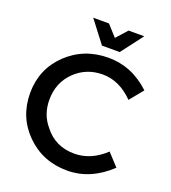

<svg xmlns="http://www.w3.org/2000/svg" viewBox="-160 -1019 1017 1145"><g transform="rotate(20 348.5 -447.0)"><path d="M398 8.5Q243.5 8.5 138.5 -95.2Q33.5 -199 33.5 -351.5Q33.5 -503 140 -606Q247.5 -708.5 402.5 -708.5Q551.5 -708.5 668.5 -598.5L598.5 -513Q510 -603 404 -603Q299.5 -603 227.2 -532Q155 -461 155 -352.5Q155 -259 212 -193Q282.5 -101 404 -101Q509.5 -101 598.5 -185L669.5 -108Q546 8.5 398 8.5ZM452 -763H339.5L233.5 -901.5H333.5L396 -832.5L458 -901.5H557.5Z"/></g></svg>

Font: Argentum Novus Medium
Style: Regular
Weight: 500
Designer: Julieta Ulanovsky (font) & Cristiano Sobral (main changes)
Foundry: Julieta Ulanovsky (font) & Cristiano Sobral (main changes)
Version: Version 3.00;November 27, 2020;FontCreator 13.0.0.2655 64-bi